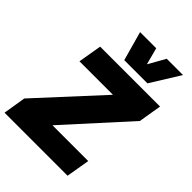

<svg xmlns="http://www.w3.org/2000/svg" viewBox="-287 -1056 1176 1176"><g transform="rotate(45 300.5 -468.0)"><path d="M-23 0 1 -147 369 -547H79L105 -700H624L599 -550L239 -153H549L523 0ZM587 -936 469 -746H268L215 -936H355L384 -826L446 -936Z"/></g></svg>

Font: Georama ExtraCondensed Thin ExtraBold
Style: Italic
Weight: 800
Italic angle: -9°
Version: Version 1.001